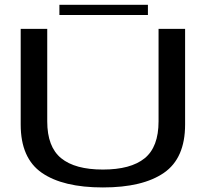

<svg xmlns="http://www.w3.org/2000/svg" viewBox="-20 -798 901 821"><path d="M420 3.5Q590.5 3.5 681 -59Q771.5 -121.5 771.5 -265.5V-674.5H658V-279Q658 -169.5 598.5 -121.2Q539 -73 420 -73Q301 -73 241.5 -121.5Q182 -170 182 -279V-674.5H68.5V-265.5Q68.5 -121.5 159 -59Q249.5 3.5 420 3.5ZM234 -734H612.5V-777.5H234Z"/></svg>

Font: Anybody Expanded
Style: Regular
Weight: 400
Width: 7
Version: Version 1.113;gftools[0.9.25]